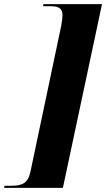

<svg xmlns="http://www.w3.org/2000/svg" viewBox="-74 -780 513 928"><path d="M-54 128H230L419 -760H136L134 -750H167C202 -750 228 -745 228 -706C228 -698 226 -678 222 -656L74 46C62 106 35 118 -23 118H-52Z"/></svg>

Font: Noto Serif Display Condensed Black
Style: Italic
Weight: 900
Width: 3
Italic angle: -12°
Designer: Monotype Design Team
Foundry: Monotype Imaging Inc.
Version: Version 2.009